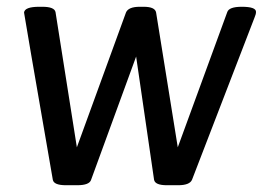

<svg xmlns="http://www.w3.org/2000/svg" viewBox="-20 -545 787 567"><path d="M694 -525Q736 -525 736 -510Q736 -503 732 -494L547 -14Q540 2 506 2H473Q438 2 435 -14L382 -378L249 -14Q244 2 208 2H175Q139 2 136 -14Q51 -504 51 -508Q53 -525 96 -525H105Q141 -525 144 -509L207 -110L352 -508Q359 -525 393 -525H404Q438 -525 441 -508L505 -110L651 -509Q656 -525 694 -525Z"/></svg>

Font: Asap
Style: Italic
Weight: 400
Italic angle: -6°
Designer: Pablo Cosgaya
Foundry: Pablo Cosgaya
Version: Version 1.007;PS 001.007;hotconv 1.0.70;makeotf.lib2.5.58329